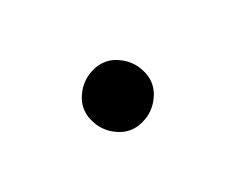

<svg xmlns="http://www.w3.org/2000/svg" viewBox="-31 -366 162 132"><g transform="rotate(-20 50.0 -300.0)"><path d="M25 -300Q25 -294 28.5 -288Q32 -282 38 -278.5Q44 -275 50 -275Q56 -275 62 -278.5Q68 -282 71.5 -288Q75 -294 75 -300Q75 -306 71.5 -312Q68 -318 62 -321.5Q56 -325 50 -325Q44 -325 38 -321.5Q32 -318 28.5 -312Q25 -306 25 -300Z"/></g></svg>

Font: Linefont ExtraLight
Style: Regular
Weight: 250
Monospace: yes
Version: Version 3.002;gftools[0.9.33]